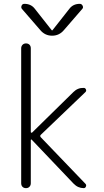

<svg xmlns="http://www.w3.org/2000/svg" viewBox="-20 -975 540 995"><path d="M89.8 -25.4V-724.6Q89.8 -735.4 96.7 -742.7Q103.5 -750 114.7 -750Q126 -750 132.8 -743.2Q139.6 -736.3 139.6 -724.6V-291Q139.6 -289.1 141.6 -287.6Q143.6 -286.1 146.5 -288.1L360.4 -498Q382.8 -520.5 414.1 -519.5Q421.9 -519.5 425.3 -511.7Q428.7 -503.9 422.9 -498L191.4 -276.4Q185.5 -270.5 191.4 -263.7L422.9 -22.5Q428.7 -16.6 425.3 -8.3Q421.9 0 414.1 0Q383.8 0 361.3 -23.4L144.5 -251Q143.6 -252.9 141.6 -252Q139.6 -251 139.6 -249V-25.4Q139.6 -14.6 132.8 -7.3Q126 0 114.7 0Q103.5 0 96.7 -6.8Q89.8 -13.7 89.8 -25.4ZM188.5 -819.3 93.8 -928.7Q87.9 -935.5 91.8 -945.3Q95.7 -955.1 106.4 -955.1Q141.6 -955.1 161.1 -928.7L248 -818.4Q249 -817.4 250 -817.4L252 -818.4L338.9 -928.7Q358.4 -955.1 393.6 -955.1Q403.3 -955.1 408.2 -945.3Q413.1 -935.5 406.2 -928.7L311.5 -819.3Q287.1 -790 250 -790Q212.9 -790 188.5 -819.3Z"/></svg>

Font: Rounded Mgen+ 1m light
Style: Regular
Weight: 200
Designer: [Source Han Sans]
Ryoko NISHIZUKA  (kana & ideographs); Paul D. Hunt (Latin, Greek & Cyrillic); Wenlong ZHANG  (bopomofo
Version: Version 1.059.20150602